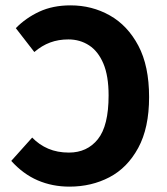

<svg xmlns="http://www.w3.org/2000/svg" viewBox="-20 -684 622 716"><path d="M239 12Q175 12 120.5 -11.5Q66 -35 22 -84L100 -171Q126 -144 160 -129.5Q194 -115 237 -115Q305 -115 345 -165Q385 -215 385 -328Q385 -401 365.5 -447Q346 -493 312 -515Q278 -537 235 -537Q198 -537 167 -525.5Q136 -514 108 -490L39 -579Q76 -617 126.5 -640.5Q177 -664 243 -664Q323 -664 389.5 -626.5Q456 -589 496 -513.5Q536 -438 536 -322Q536 -207 495.5 -132.5Q455 -58 388 -23Q321 12 239 12Z"/></svg>

Font: Source Sans 3 ExtraLight
Style: Bold
Weight: 700
Version: Version 3.052;hotconv 1.1.0;makeotfexe 2.6.0